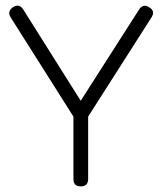

<svg xmlns="http://www.w3.org/2000/svg" viewBox="-20 -665 580 685"><path d="M268 0C268 0 268 0 268 0C250.5 0 242 -9 242 -26.5C242 -26.5 242 -26.5 242 -26.5C242 -26.5 242 -249 242 -249C242 -249 18 -603 18 -603C9 -617.5 12 -629.5 26.5 -639.5C26.5 -639.5 26.5 -639.5 26.5 -639.5C41.5 -649 53.5 -646 63 -631C63 -631 63 -631 63 -631C63 -631 268 -305.5 268 -305.5C268 -305.5 476.5 -631.5 476.5 -631.5C481 -638.5 486.5 -642.5 492.5 -644C498.5 -645.5 505 -643.5 512.5 -639C512.5 -639 512.5 -639 512.5 -639C527.5 -630 530 -618 520.5 -603C520.5 -603 520.5 -603 520.5 -603C520.5 -603 294.5 -249 294.5 -249C294.5 -249 294.5 -26.5 294.5 -26.5C294.5 -9 285.5 0 268 0Z"/></svg>

Font: Jura-Fortis-Regular
Style: Regular
Weight: 500
Designer: Daniel Johnson, Alexei Vanyashin, Mirko Velimirovic
Foundry: Daniel Johnson
Version: ""